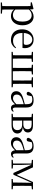

<svg xmlns="http://www.w3.org/2000/svg" viewBox="1878 -2448 830 4625"><g transform="rotate(90 2292.5 -136.0)"><path d="M40.5 259.8V232.4L151.7 222.2H189.5L308.2 232.4V259.8ZM125.5 259.8Q126.5 225.6 127 185.1Q127.5 144.5 128 103.1Q128.5 61.7 128.5 26.7V-286.8Q128.5 -338.2 128 -379.5Q127.5 -420.7 125.5 -457.5L36.5 -462.4V-487.9L189.9 -528L202.9 -519.6L208.9 -435.3L210.7 -430.1V-78.7L209.5 -68.7V26.5Q209.5 60.7 210 102.2Q210.5 143.7 211 184.7Q211.5 225.6 212.5 259.8ZM366.6 14.6Q322.1 14.6 277.2 -5.1Q232.3 -24.9 194.2 -77.1H181.4L195.3 -105.1Q232.5 -63.7 267.4 -48.2Q302.2 -32.7 343.5 -32.7Q387.2 -32.7 422.6 -55.1Q458.1 -77.6 479.3 -128.1Q500.5 -178.6 500.5 -260.8Q500.5 -374.9 458.5 -429.7Q416.4 -484.5 347.9 -484.5Q310.4 -484.5 273 -466.8Q235.5 -449.1 191.2 -398.2L180.6 -425H191.5Q230.9 -481.5 280.2 -506.1Q329.6 -530.6 380.3 -530.6Q441.5 -530.6 488.2 -498Q535 -465.4 562.1 -405.4Q589.2 -345.3 589.2 -262.6Q589.2 -177.1 560.5 -114.8Q531.7 -52.4 481.4 -18.9Q431.2 14.6 366.6 14.6Z M942.3 14.6Q868.5 14.6 810.6 -15.4Q752.7 -45.5 720.1 -106.2Q687.4 -167 687.4 -256.8Q687.4 -341.1 721.5 -402.5Q755.6 -463.8 811.8 -497.2Q868 -530.6 933.9 -530.6Q999.2 -530.6 1045.4 -503.3Q1091.6 -475.9 1116.1 -429.2Q1140.7 -382.4 1140.7 -323.2Q1140.7 -286.8 1134.4 -262.9H725.6V-294.2H1016.3Q1042.6 -294.2 1052 -308.2Q1061.3 -322.1 1061.3 -352.3Q1061.3 -416.2 1027.2 -457.5Q993.2 -498.8 931.6 -498.8Q887.8 -498.8 852 -471.6Q816.1 -444.5 795 -392.8Q773.9 -341.2 773.9 -268.7Q773.9 -188 798.4 -135.9Q822.9 -83.8 865.9 -59.4Q909 -35 964.5 -35Q1017.5 -35 1056.8 -53.7Q1096.2 -72.3 1126.7 -108.1L1142.6 -94.3Q1110 -43.5 1060 -14.4Q1010 14.6 942.3 14.6Z M1309.1 0Q1310.3 -24.4 1310.8 -65.4Q1311.3 -106.3 1311.8 -150.3Q1312.3 -194.3 1312.3 -228.5V-288.3Q1312.3 -321.7 1311.8 -365.7Q1311.3 -409.8 1310.8 -450.8Q1310.3 -491.8 1309.1 -516H1394.4Q1393.4 -491.8 1392.5 -450.8Q1391.6 -409.8 1391.1 -365.7Q1390.7 -321.7 1390.7 -288.3V-228.5Q1390.7 -194.3 1391.1 -150.3Q1391.6 -106.3 1392.5 -65.4Q1393.4 -24.4 1394.4 0ZM1613.8 0Q1615 -24.4 1615.5 -65.4Q1616 -106.3 1616.5 -150.3Q1617 -194.3 1617 -228.5V-288.3Q1617 -321.7 1616.5 -365.7Q1616 -409.8 1615.5 -450.8Q1615 -491.8 1613.8 -516H1698.3Q1697.3 -491.8 1696.4 -450.8Q1695.5 -409.8 1695 -365.7Q1694.5 -321.7 1694.5 -288.3V-228.5Q1694.5 -194.3 1695 -150.3Q1695.5 -106.3 1696.4 -65.4Q1697.3 -24.4 1698.3 0ZM1916.7 0Q1917.7 -24.4 1918.2 -65.4Q1918.7 -106.3 1919.2 -150.3Q1919.7 -194.3 1919.7 -228.5V-288.3Q1919.7 -321.7 1919.2 -365.7Q1918.7 -409.7 1918.2 -450.7Q1917.7 -491.7 1916.7 -516H2002.9Q2001.9 -491.8 2001.2 -450.7Q2000.6 -409.7 2000.1 -365.7Q1999.6 -321.7 1999.6 -288.3V-228.5Q1999.6 -194.3 2000.1 -150.3Q2000.6 -106.3 2001.2 -65.3Q2001.9 -24.4 2002.9 0ZM1229.5 -489.1V-516H1470V-489.1L1369.5 -477.4H1339.5ZM1539.3 -489.1V-516H1773.5V-489.1L1672.1 -477.4H1643.2ZM1842.2 -489.1V-516H2082.4V-489.1L1975 -477.4H1944.5ZM1229.5 0V-27.8L1337.7 -38.6H1352.8V0ZM1958.4 0V-38.6H1975L2082.4 -27.8V0ZM1352.8 0V-31.1H1958.4V0Z M2315.7 14.6Q2256.5 14.6 2217.1 -19.1Q2177.6 -52.8 2177.6 -115.1Q2177.6 -153.9 2194.8 -184.3Q2211.9 -214.6 2251.4 -239Q2290.9 -263.5 2356.9 -282.3Q2398.8 -294.9 2444.8 -306.7Q2490.8 -318.5 2530.8 -327.7V-303.3Q2490.8 -293.3 2449.7 -281.5Q2408.6 -269.7 2374.6 -257Q2311.3 -233.6 2284.6 -201.7Q2257.9 -169.7 2257.9 -128.2Q2257.9 -81.6 2283.5 -58Q2309.2 -34.4 2351.1 -34.4Q2373.6 -34.4 2395.6 -43.3Q2417.6 -52.2 2445.7 -74.2Q2473.7 -96.3 2511.8 -134.4L2520.5 -87.1H2496.9Q2465.7 -53.7 2438.5 -31.1Q2411.2 -8.4 2382.1 3.1Q2353 14.6 2315.7 14.6ZM2582.8 13.6Q2538.1 13.6 2515.8 -16.6Q2493.5 -46.7 2490.2 -99.7V-103.3V-359Q2490.2 -415 2478.1 -445.3Q2465.9 -475.6 2440.7 -487.6Q2415.6 -499.6 2376 -499.6Q2347.3 -499.6 2318.1 -491.4Q2288.9 -483.2 2255.7 -464.7L2299.2 -491.9L2282.8 -412.7Q2279.2 -386 2266.7 -375.2Q2254.1 -364.3 2235.4 -364.3Q2199.2 -364.3 2191.5 -399.7Q2206.4 -461 2260.1 -495.8Q2313.8 -530.6 2398.2 -530.6Q2485.5 -530.6 2527.8 -489.2Q2570 -447.8 2570 -354.6V-107.7Q2570 -60.8 2581.1 -44.2Q2592.1 -27.5 2612.4 -27.5Q2625 -27.5 2635 -33.2Q2645 -38.8 2657.4 -52.1L2673.1 -36.7Q2657.2 -10.7 2634.6 1.4Q2612 13.6 2582.8 13.6Z M2721.5 0V-27.8L2830.7 -38.6L2844.2 -31.3H2978.6Q3048.8 -31.3 3081.7 -59.7Q3114.7 -88.1 3114.7 -140.4Q3114.7 -192.3 3082.8 -223.4Q3051 -254.6 2972.6 -254.6H2844.2V-283.7H2970Q3092.9 -283.7 3092.9 -387.5Q3092.9 -434.3 3065.2 -459Q3037.4 -483.7 2973 -483.7H2844.2L2830.7 -477.4L2721.5 -489.1V-516H2995.6Q3088.5 -516 3130.2 -482.3Q3171.8 -448.6 3171.8 -391.7Q3171.8 -362.3 3157.7 -335.8Q3143.5 -309.3 3108.1 -291.2Q3072.7 -273.1 3008.5 -267.5L3011.1 -274.5Q3078.6 -271.7 3119.4 -254Q3160.1 -236.3 3178.6 -206.6Q3197 -177 3197 -136.9Q3197 -101.9 3177.6 -70.8Q3158.2 -39.6 3114.2 -19.8Q3070.2 0 2995.6 0ZM2801.1 0Q2802.3 -24.4 2802.8 -65.3Q2803.3 -106.3 2803.8 -150.3Q2804.3 -194.3 2804.3 -228.5V-288.3Q2804.3 -321.7 2803.8 -365.7Q2803.3 -409.7 2802.8 -450.7Q2802.3 -491.8 2801.1 -516H2887.8Q2886.8 -491.8 2886.3 -450.2Q2885.8 -408.7 2885.3 -361.2Q2884.8 -313.7 2884.8 -272V-228.5Q2884.8 -194.3 2885.3 -150.3Q2885.8 -106.3 2886.3 -65.3Q2886.8 -24.4 2887.8 0Z M3423.7 14.6Q3364.5 14.6 3325.1 -19.1Q3285.6 -52.8 3285.6 -115.1Q3285.6 -153.9 3302.8 -184.3Q3319.9 -214.6 3359.4 -239Q3398.9 -263.5 3464.9 -282.3Q3506.8 -294.9 3552.8 -306.7Q3598.8 -318.5 3638.8 -327.7V-303.3Q3598.8 -293.3 3557.7 -281.5Q3516.6 -269.7 3482.6 -257Q3419.3 -233.6 3392.6 -201.7Q3365.9 -169.7 3365.9 -128.2Q3365.9 -81.6 3391.5 -58Q3417.2 -34.4 3459.1 -34.4Q3481.6 -34.4 3503.6 -43.3Q3525.6 -52.2 3553.7 -74.2Q3581.7 -96.3 3619.8 -134.4L3628.5 -87.1H3604.9Q3573.7 -53.7 3546.5 -31.1Q3519.2 -8.4 3490.1 3.1Q3461 14.6 3423.7 14.6ZM3690.8 13.6Q3646.1 13.6 3623.8 -16.6Q3601.5 -46.7 3598.2 -99.7V-103.3V-359Q3598.2 -415 3586.1 -445.3Q3573.9 -475.6 3548.7 -487.6Q3523.6 -499.6 3484 -499.6Q3455.3 -499.6 3426.1 -491.4Q3396.9 -483.2 3363.7 -464.7L3407.2 -491.9L3390.8 -412.7Q3387.2 -386 3374.7 -375.2Q3362.1 -364.3 3343.4 -364.3Q3307.2 -364.3 3299.5 -399.7Q3314.4 -461 3368.1 -495.8Q3421.8 -530.6 3506.2 -530.6Q3593.5 -530.6 3635.8 -489.2Q3678 -447.8 3678 -354.6V-107.7Q3678 -60.8 3689.1 -44.2Q3700.1 -27.5 3720.4 -27.5Q3733 -27.5 3743 -33.2Q3753 -38.8 3765.4 -52.1L3781.1 -36.7Q3765.2 -10.7 3742.6 1.4Q3720 13.6 3690.8 13.6Z M4147.3 -44.4 3938.3 -500.2H3932.6V-516H4011.3L4201.9 -101.4H4182.3L4365.7 -516H4397.3V-500.6H4390.5L4189.6 -44.4ZM4376.6 0 4379.2 -221.5 4384.5 -516H4460Q4459 -491.8 4458.4 -450.7Q4457.8 -409.7 4457.3 -365.7Q4456.8 -321.7 4456.8 -288.3V-228.5Q4456.8 -194.3 4457.3 -150.3Q4457.8 -106.3 4458.4 -65.3Q4459 -24.4 4460 0ZM3829.5 0V-27.8L3928.2 -37.8H3944.3L4039.4 -27.8V0ZM4292.6 0V-27.8L4400.8 -38.6H4433L4540.4 -27.8V0ZM3831.3 -489.1V-516H3941.1V-477.4H3929.3ZM3919 0V-516H3943.8L3953.7 -222.7V0ZM4414.5 -477.4V-516H4541.2V-489.1L4433.8 -477.4Z"/></g></svg>

Font: Noto Serif TC
Style: Regular
Weight: 200
Designer: Ryoko NISHIZUKA 西塚涼子 (kana & ideographs); Frank Grießhammer (Latin, Greek & Cyrillic); Wenlong ZHANG 张文龙 (bopomofo); San
Foundry: Adobe
Version: Version 2.001;hotconv 1.1.0;makeotfexe 2.6.0